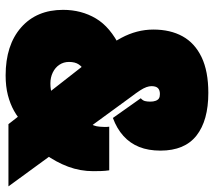

<svg xmlns="http://www.w3.org/2000/svg" viewBox="-59 -691 760 682"><g transform="rotate(90 321.0 -350.0)"><path d="M421 0 149 -348Q129 -374 114.5 -401Q100 -428 92.5 -456.5Q85 -485 85 -515Q85 -575 109 -618.5Q133 -662 183 -686Q233 -710 310 -710Q408 -710 461.5 -668Q515 -626 515 -540Q515 -497 502 -464.5Q489 -432 463 -408.5Q437 -385 399 -371L329 -470Q337 -477 339 -485Q341 -493 341 -504Q341 -515 338 -523Q335 -531 329.5 -534.5Q324 -538 314 -538Q300 -538 293 -531Q286 -524 286 -508Q286 -500 289.5 -490Q293 -480 301.5 -467Q310 -454 323 -437L642 0ZM248 10Q140 10 77.5 -45Q15 -100 15 -194Q15 -259 45.5 -310.5Q76 -362 148 -397L235 -273Q218 -263 209 -250Q200 -237 200 -215Q200 -196 210 -181Q220 -166 237.5 -157.5Q255 -149 276 -149Q300 -149 313 -155Q326 -161 333 -169L419 -54Q399 -34 374 -20Q349 -6 318 2Q287 10 248 10ZM527 -129 414 -285Q422 -294 425.5 -303Q429 -312 430 -324Q431 -334 431 -342.5Q431 -351 430 -358H585Q587 -344 587.5 -330.5Q588 -317 588 -301Q588 -255 572 -212Q556 -169 527 -129Z"/></g></svg>

Font: Georama SemiCondensed Black
Style: Regular
Weight: 900
Width: 4
Designer: Jean-Baptiste Levee
Foundry: Production Type
Version: Version 1.001